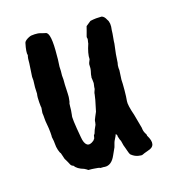

<svg xmlns="http://www.w3.org/2000/svg" viewBox="-125 -714 757 854"><g transform="rotate(-20 254.0 -287.5)"><path d="M65 -85Q61 -89 57.5 -104Q54 -119 54.5 -132Q55 -145 52 -166Q53 -170 53 -188.5Q53 -207 51 -225.5Q49 -244 49.5 -255.5Q50 -267 49 -281Q50 -288 53 -305Q52 -306 52 -330.5Q52 -355 56 -370Q56 -398 61 -431V-448Q68 -491 70 -509Q71 -531 76 -545Q72 -558 85 -601Q89 -611 112 -620L111 -619Q117 -623 136 -622Q155 -621 161.5 -618Q168 -615 185 -610Q208 -604 197 -499Q197 -489 191 -449Q191 -429 188 -408V-389L186 -364Q186 -355 185.5 -347Q185 -339 184.5 -322.5Q184 -306 181.5 -297Q179 -288 179 -285Q176 -282 175 -268Q174 -251 169 -227Q164 -218 173 -122Q175 -92 187 -82.5Q199 -73 220 -88Q226 -94 227 -96L231 -111Q235 -111 242 -131L253 -151L256 -163Q256 -171 264.5 -185.5Q273 -200 275 -205L290 -255L296 -280Q296 -286 304 -302Q304 -307 309 -328Q309 -347 308 -355Q309 -355 309.5 -361Q310 -367 314.5 -380.5Q319 -394 319 -414Q319 -417 328 -434Q328 -460 347 -503Q346 -502 347 -505Q348 -509 348.5 -511.5Q349 -514 350 -517Q351 -520 351 -523Q348 -529 352 -538Q356 -547 359 -557Q362 -567 366 -577L390 -593Q395 -593 403.5 -594.5Q412 -596 443 -594Q455 -590 462 -572Q473 -555 465 -522Q465 -515 457 -473Q457 -466 451 -440Q445 -414 442.5 -393.5Q440 -373 437 -366Q435 -352 436 -343L430 -300Q430 -284 427 -252Q424 -220 420.5 -202.5Q417 -185 430 -133L442 -68Q442 -53 447 -42.5Q452 -32 452 -32V-27Q480 28 433 37Q410 43 405 45.5Q400 48 383.5 43.5Q367 39 353 25Q349 19 342 -11Q339 -17 335 -46Q332 -49 328 -69Q330 -73 324 -82Q317 -68 314 -64Q307 -53 305.5 -48.5Q304 -44 298 -28L280 4Q259 43 228 39Q227 38 208 37Q204 33 180 30Q176 29 170 28.5Q164 28 154 27Q152 24 139 16Q109 5 98 -14Q89 -16 85 -28Q83 -34 72 -56Z"/></g></svg>

Font: Caveat Brush
Style: Regular
Weight: 400
Designer: Pablo Impallari
Foundry: Creative Lab NY
Version: Version 1.096; ttfautohint (v1.3)